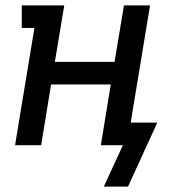

<svg xmlns="http://www.w3.org/2000/svg" viewBox="-20 -540 640 714"><path d="M366 154 437 0H355L392 -226H170L133 0H36L108 -436H61V-520H219L184 -310H406L441 -520H538L466 -84H565L456 154Z"/></svg>

Font: Iosevka HT Medium Extended
Style: Italic
Weight: 500
Width: 7
Italic angle: -9°
Monospace: yes
Designer: Belleve Invis
Foundry: Belleve Invis
Version: Version 32.3.0; ttfautohint (v1.8.4)